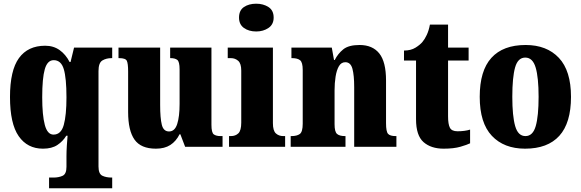

<svg xmlns="http://www.w3.org/2000/svg" viewBox="-20 -793 3140 1037"><path d="M245 224V166H269Q297 166 318 156.5Q339 147 339 108V52Q339 24 341 -7Q343 -38 345 -60H338Q320 -30 290 -10Q260 10 212 10Q128 10 81 -57.5Q34 -125 34 -269Q34 -413 82.5 -479.5Q131 -546 224 -546Q269 -546 302 -522.5Q335 -499 356 -458H361L380 -536H586V-479H582Q554 -479 533 -466.5Q512 -454 512 -409V106Q512 146 532.5 156Q553 166 583 166H586V224ZM269 -66Q310 -66 324.5 -118.5Q339 -171 339 -267Q339 -371 324.5 -419.5Q310 -468 270 -468Q236 -468 222 -419.5Q208 -371 208 -268Q208 -171 222 -118.5Q236 -66 269 -66Z M822 10Q741 10 706.5 -39Q672 -88 672 -188V-407Q672 -450 665 -464.5Q658 -479 624 -479H620V-536H845V-226Q845 -155 854 -119Q863 -83 893 -83Q924 -83 937 -123Q950 -163 950 -232V-418Q950 -460 937.5 -469.5Q925 -479 902 -479H899V-536H1122V-119Q1122 -76 1135 -67Q1148 -58 1171 -58H1182V0H980L954 -68H950Q931 -30 900 -10Q869 10 822 10Z M1364 -623Q1324 -623 1297.5 -642Q1271 -661 1271 -698Q1271 -737 1297.5 -755Q1324 -773 1364 -773Q1402 -773 1430 -755Q1458 -737 1458 -698Q1458 -661 1430 -642Q1402 -623 1364 -623ZM1217 0V-58H1227Q1252 -58 1267.5 -73Q1283 -88 1283 -131V-412Q1283 -450 1266.5 -464.5Q1250 -479 1227 -479H1210V-536H1454V-128Q1454 -87 1470 -72.5Q1486 -58 1510 -58H1520V0Z M1550 0V-58H1554Q1584 -58 1599.5 -69.5Q1615 -81 1615 -125V-415Q1615 -456 1601 -467.5Q1587 -479 1558 -479H1554V-536H1772L1784 -469H1788Q1805 -503 1834 -526.5Q1863 -550 1922 -550Q1992 -550 2028.5 -504.5Q2065 -459 2065 -358V-128Q2065 -82 2076 -70Q2087 -58 2117 -58H2121V0H1893V-323Q1893 -386 1883.5 -421.5Q1874 -457 1845 -457Q1823 -457 1810.5 -435.5Q1798 -414 1792.5 -379Q1787 -344 1787 -305V-122Q1787 -81 1800.5 -69.5Q1814 -58 1843 -58H1846V0Z M2376 10Q2308 10 2267.5 -25.5Q2227 -61 2227 -149V-466H2162V-520Q2199 -520 2224 -535.5Q2249 -551 2262 -567Q2274 -581 2285 -604.5Q2296 -628 2302 -660H2400V-536H2511V-466H2400V-165Q2400 -122 2410 -103Q2420 -84 2451 -84Q2490 -84 2519 -93V-19Q2503 -11 2467 -0.5Q2431 10 2376 10Z M2816 10Q2702 10 2636.5 -59.5Q2571 -129 2571 -270Q2571 -411 2634 -480.5Q2697 -550 2819 -550Q2933 -550 2998.5 -480.5Q3064 -411 3064 -270Q3064 -129 3001 -59.5Q2938 10 2816 10ZM2818 -58Q2858 -58 2873.5 -112Q2889 -166 2889 -270Q2889 -375 2873 -428.5Q2857 -482 2817 -482Q2777 -482 2762 -428.5Q2747 -375 2747 -270Q2747 -166 2762.5 -112Q2778 -58 2818 -58Z"/></svg>

Font: Noto Serif Thai Condensed Black
Style: Regular
Weight: 900
Width: 3
Designer: Monotype Design Team
Foundry: Monotype Imaging Inc.
Version: Version 2.002; ttfautohint (v1.8.4.7-5d5b)